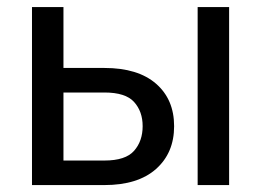

<svg xmlns="http://www.w3.org/2000/svg" viewBox="-20 -534 753 554"><path d="M163.1 -513.7V-337.9H281.2Q377.9 -337.9 430.2 -292.5Q482.4 -247.1 482.4 -169.9Q482.4 -92.8 430.2 -46.4Q377.9 0 281.2 0H72.3V-513.7ZM281.2 -267.1H163.1V-70.8H281.2Q342.3 -70.8 366.9 -98.9Q391.6 -127 391.6 -169.9Q391.6 -212.4 366.9 -239.7Q342.3 -267.1 281.2 -267.1ZM550.3 0V-513.7H641.1V0Z"/></svg>

Font: RobotoFlex
Style: Regular
Weight: 400
Designer: Berlow after Robertson
Foundry: Google
Version: Version 2.136